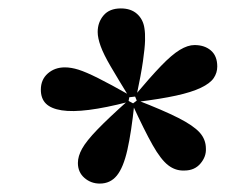

<svg xmlns="http://www.w3.org/2000/svg" viewBox="-20 -754 536 456"><path d="M212 -678Q212 -701 226 -717.5Q240 -734 267 -734Q291 -734 305.5 -721Q320 -708 323 -687Q325 -675 324.5 -657.5Q324 -640 319.5 -608.5Q315 -577 304 -525L287 -523Q260 -567 243 -596Q226 -625 219 -644.5Q212 -664 212 -678ZM77 -541Q77 -565 93.5 -579.5Q110 -594 134 -594Q149 -594 166.5 -588.5Q184 -583 213 -568.5Q242 -554 288 -528L285 -512Q231 -498 191.5 -493Q152 -488 126.5 -492Q101 -496 89 -508Q77 -520 77 -541ZM165 -367Q165 -383 175 -401Q185 -419 211 -446Q237 -473 284 -515L299 -507Q292 -440 282.5 -398Q273 -356 257.5 -337Q242 -318 217 -318Q196 -318 180.5 -331.5Q165 -345 165 -367ZM294 -507 306 -516Q368 -492 403.5 -474Q439 -456 454 -439.5Q469 -423 469 -401Q470 -382 456 -365.5Q442 -349 418 -349Q397 -348 379.5 -361.5Q362 -375 342.5 -409.5Q323 -444 294 -507ZM442 -647Q466 -647 481 -634Q496 -621 496 -596Q496 -581 487.5 -568.5Q479 -556 457 -545.5Q435 -535 398.5 -527Q362 -519 306 -512L300 -527Q337 -571 362.5 -597.5Q388 -624 407 -635.5Q426 -647 442 -647Z"/></svg>

Font: Source Serif 4 ExtraBold
Style: Italic
Weight: 800
Italic angle: -12°
Designer: Frank Grießhammer
Foundry: Adobe Systems Incorporated
Version: Version 4.004;hotconv 1.0.116;makeotfexe 2.5.65601